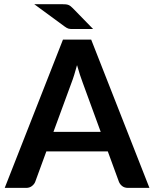

<svg xmlns="http://www.w3.org/2000/svg" viewBox="-20 -916 750 936"><path d="M708.5 0H604.5Q587 0 575.8 -8.8Q564.5 -17.5 559.5 -30.5L505.5 -178H206L152 -30.5Q148 -19 136.2 -9.5Q124.5 0 107.5 0H3L287 -723H424.5ZM240.5 -273H471L383 -513.5Q377 -529.5 369.8 -551.2Q362.5 -573 355.5 -598.5Q348.5 -573 341.8 -551Q335 -529 328.5 -512.5ZM284 -895.5Q294 -895.5 301 -894.8Q308 -894 313.8 -891.8Q319.5 -889.5 324.5 -885.5Q329.5 -881.5 335.5 -875.5L434 -774.5H336.5Q329.5 -774.5 324.2 -774.8Q319 -775 314.5 -776.2Q310 -777.5 305.5 -780Q301 -782.5 295.5 -786.5L147 -895.5Z"/></svg>

Font: Lato TR
Style: Bold
Weight: 700
Designer: Lukasz Dziedzic
Foundry: tyPoland Lukasz Dziedzic
Version: Version 1.104 2013